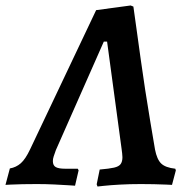

<svg xmlns="http://www.w3.org/2000/svg" viewBox="-60 -672 675 701"><path d="M296 9 293 1 304 -53Q339 -56 356.5 -60Q374 -64 380.5 -73Q387 -82 387 -98Q387 -104 386 -112Q385 -120 384 -128L331 -520H319L144 -124Q139 -110 136 -101Q133 -92 133 -84Q133 -68 143.5 -62Q154 -56 178 -56H224L227 -50L214 6Q214 6 192 4.5Q170 3 138 1.5Q106 0 74 0Q49 0 22.5 0.5Q-4 1 -22 2Q-40 3 -40 3L-24 -57Q-1 -61 16 -76Q33 -91 50 -127L291 -635L417 -652L427 -648Q427 -648 430.5 -623Q434 -598 440 -555Q446 -512 453.5 -457.5Q461 -403 470 -344.5Q479 -286 488.5 -229.5Q498 -173 506 -126Q513 -90 528.5 -75Q544 -60 580 -56L582 -50L568 3Q568 3 548 2Q528 1 501.5 0.5Q475 0 454 0Q414 0 378 2Q342 4 319 6.5Q296 9 296 9Z"/></svg>

Font: Alegreya SemiBold
Style: Italic
Weight: 600
Italic angle: -7°
Designer: Juan Pablo del Peral
Foundry: Huerta Tipografica
Version: Version 2.009